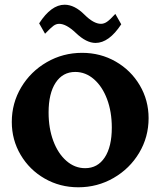

<svg xmlns="http://www.w3.org/2000/svg" viewBox="-20 -789 680 814"><path d="M30 -272Q30 -352 70 -419Q110 -486 178.5 -525.5Q247 -565 328 -565Q406 -565 470.5 -528Q535 -491 572.5 -427.5Q610 -364 610 -288Q610 -208 570 -141Q530 -74 461.5 -34.5Q393 5 312 5Q234 5 169.5 -32Q105 -69 67.5 -132.5Q30 -196 30 -272ZM454 -248Q454 -315 434 -368.5Q414 -422 378.5 -453Q343 -484 299 -484Q246 -484 216 -438.5Q186 -393 186 -312Q186 -245 206 -191.5Q226 -138 261.5 -107Q297 -76 341 -76Q394 -76 424 -121.5Q454 -167 454 -248ZM302 -649Q261 -688 231 -688Q218 -688 206.5 -679.5Q195 -671 171 -646L146 -690Q197 -769 254 -769Q296 -769 338 -727Q377 -688 408 -688Q421 -688 433.5 -696.5Q446 -705 469 -730L494 -686Q442 -607 385 -607Q346 -607 302 -649Z"/></svg>

Font: Otomanopee One
Style: Regular
Weight: 400
Designer: Das Ende der Wildnis
Foundry: Gutenberg Labo
Version: Version 3.005